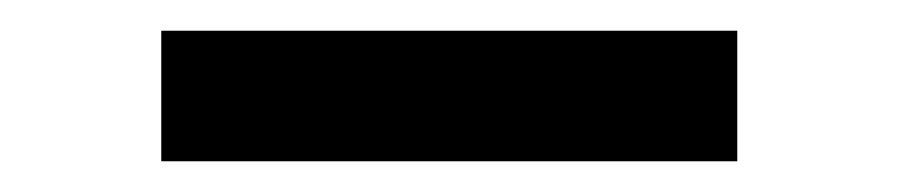

<svg xmlns="http://www.w3.org/2000/svg" viewBox="-20 -332 585 125"><path d="M85 -227V-312H460V-227Z"/></svg>

Font: Plus Jakarta Text
Style: Regular
Weight: 400
Designer: Gumpita Rahayu
Foundry: Tokotype Studio
Version: Version 1.000